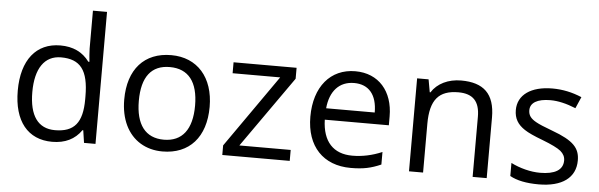

<svg xmlns="http://www.w3.org/2000/svg" viewBox="-49 -926 3434 1101"><g transform="rotate(5 1668.0 -375.0)"><path d="M460.9 0H526.9V-759.8H445.8V-542L447.8 -504.4L451.2 -465.8H444.8C406.2 -518.6 350.6 -544.9 277.8 -544.9C138.7 -544.9 56.2 -442.4 56.2 -266.1C56.2 -89.8 137.7 9.8 277.8 9.8C352.5 9.8 408.2 -17.6 445.8 -71.8H450.2ZM288.1 -58.1C190.9 -58.1 140.1 -128.4 140.1 -265.1C140.1 -399.9 191.9 -477.1 287.1 -477.1C397.9 -477.1 445.8 -418 445.8 -266.1V-249C445.8 -114.7 398.9 -58.1 288.1 -58.1Z M1160.6 -268.1C1160.6 -438 1065.9 -544.9 916 -544.9C761.2 -544.9 668.9 -442.4 668.9 -268.1C668.9 -211.9 679.2 -162.6 699.2 -120.6C739.7 -36.6 816.9 9.8 912.6 9.8C1067.4 9.8 1160.6 -93.8 1160.6 -268.1ZM752.9 -268.1C752.9 -406.2 807.6 -476.1 913.6 -476.1C1021 -476.1 1076.7 -404.3 1076.7 -268.1C1076.7 -130.9 1020.5 -58.1 914.6 -58.1C808.6 -58.1 752.9 -131.3 752.9 -268.1Z M1645 -63H1349.6L1637.7 -472.2V-535.2H1274.9V-472.2H1548.8L1256.8 -55.2V0H1645Z M1996.6 9.8C2068.8 9.8 2113.3 0 2170.4 -24.9V-97.2C2114.3 -73.2 2057.1 -61 1999.5 -61C1890.1 -61 1828.1 -127.4 1824.7 -252.9H2193.4V-304.2C2193.4 -448.7 2109.9 -544.9 1975.6 -544.9C1832.5 -544.9 1740.7 -435.5 1740.7 -263.2C1740.7 -91.8 1838.4 9.8 1996.6 9.8ZM1974.6 -477.1C2059.1 -477.1 2106.4 -420.9 2106.4 -318.8H1826.7C1835.9 -418 1888.7 -477.1 1974.6 -477.1Z M2778.8 0V-349.1C2778.8 -485.8 2713.4 -544.9 2584.5 -544.9C2510.7 -544.9 2447.8 -514.6 2414.6 -461.9H2410.6L2397.5 -535.2H2331.5V0H2412.6V-280.8C2412.6 -419.9 2462.9 -476.1 2574.7 -476.1C2659.2 -476.1 2697.8 -433.6 2697.8 -346.2V0Z M3290.5 -146C3290.5 -216.8 3255.4 -257.8 3128.4 -304.2C3082 -321.3 3050.8 -334.5 3034.7 -343.8C3002 -361.8 2988.3 -380.4 2988.3 -409.2C2988.3 -451.7 3027.8 -477.1 3104.5 -477.1C3147.9 -477.1 3196.8 -465.8 3250.5 -443.8L3279.3 -509.8C3224.1 -533.2 3168 -544.9 3110.4 -544.9C2986.8 -544.9 2911.1 -491.2 2911.1 -403.8C2911.1 -355 2931.6 -321.3 2973.6 -293.9C2994.6 -279.8 3029.8 -263.7 3079.6 -245.1C3131.8 -225.1 3167.5 -207.5 3185.5 -192.9C3203.6 -177.7 3212.4 -160.2 3212.4 -139.2C3212.4 -84 3165 -57.1 3080.6 -57.1C3025.9 -57.1 2963.9 -73.2 2912.6 -99.1V-23.9C2952.1 -1.5 3007.8 9.8 3078.6 9.8C3212.9 9.8 3290.5 -46.4 3290.5 -146Z"/></g></svg>

Font: Open Sans
Style: Regular
Weight: 400
Foundry: Ascender Corporation
Version: Version 1.100;PS 001.100;hotconv 1.0.88;makeotf.lib2.5.64775